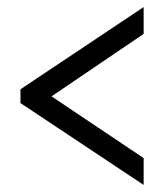

<svg xmlns="http://www.w3.org/2000/svg" viewBox="-20 -630 465 544"><path d="M387 -106V-182L126 -357L387 -534V-610L38 -377V-338Z"/></svg>

Font: Noto Serif Bengali ExtraCondensed
Style: Bold
Weight: 700
Width: 2
Designer: Juan Bruce, Universal Thirst, Indian Type Foundry and the Monotype Design Team.
Foundry: Monotype Imaging Inc.
Version: Version 2.003